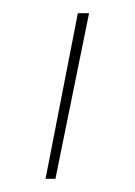

<svg xmlns="http://www.w3.org/2000/svg" viewBox="-20 -134 204 291"><path d="M49 137 98 -114H115L64 137Z"/></svg>

Font: Ysabeau Infant Thin
Style: Regular
Weight: 200
Designer: Christian Thalmann (Catharsis Fonts)
Version: Version 0.003